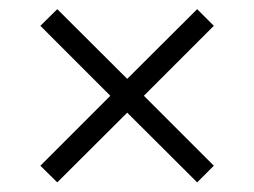

<svg xmlns="http://www.w3.org/2000/svg" viewBox="-20 -584 542 409"><path d="M102 -195.5 66 -231 215 -380 66 -529 102 -564.5 251 -416 400 -564.5 435.5 -529 286.5 -380 435.5 -231 400 -195.5 251 -344Z"/></svg>

Font: Encode Sans Semi Expanded Light
Style: Regular
Weight: 300
Width: 6
Designer: Multiple Designers
Foundry: Impallari Type
Version: Version 2.000